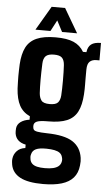

<svg xmlns="http://www.w3.org/2000/svg" viewBox="-63 -812 585 1042"><g transform="rotate(5 230.0 -291.0)"><path d="M211.8 190.1Q129.2 190.1 86.8 167.2Q44.4 144.3 36.4 100.4Q35.3 94.6 34.4 85.5Q33.5 76.4 34.6 67.8Q37.2 43.5 54.1 25.4Q71 7.3 99.8 3.8V-14.8Q74 -19.7 58.7 -34Q43.5 -48.2 40.2 -71.1Q39.5 -77.4 39.5 -84.1Q39.5 -90.9 40.2 -98.9Q42.7 -120.5 61.6 -134Q80.5 -147.5 109.2 -151.3V-170Q70.6 -187.6 52 -222.5Q33.3 -257.4 29.6 -314.3Q28.9 -334.9 28.4 -351.4Q27.9 -367.9 27.9 -382.6Q27.9 -397.3 28.4 -412.7Q28.9 -428.2 29.6 -446.3Q32.9 -502.7 51.1 -538.7Q69.3 -574.6 108.3 -591.8Q147.2 -609 212.2 -609Q273.9 -609 309.9 -593.3Q345.9 -577.6 365.8 -543.3H384.5Q388.2 -573.1 405.9 -586.6Q423.5 -600 459 -600V-505.1H443Q419.5 -505.1 406.2 -492.8Q392.9 -480.5 392.6 -449.4L392.4 -412.9Q392.5 -399.8 392.5 -388.5Q392.5 -377.2 392.7 -366.1Q392.9 -355 392.6 -342.5Q392.4 -330 391.4 -314.3Q387.9 -255.4 369.4 -219.3Q350.8 -183.2 312.6 -167.2Q274.3 -151.1 211.1 -151.1Q166.2 -151.3 149.3 -144.1Q132.5 -136.8 132.5 -120.2V-116.4Q132.6 -105.5 137.1 -99.2Q141.5 -92.9 157.7 -90Q173.8 -87.1 209.2 -86.3Q305.2 -84.7 350.1 -55.8Q395 -26.9 403.5 30.6Q405 40 405 49.9Q405 59.9 403.5 72.5Q399.3 113.3 376.8 139.3Q354.3 165.2 313.2 177.7Q272.1 190.1 211.8 190.1ZM214.6 103.4Q241.1 103.4 259.4 99Q277.7 94.6 288.4 85.7Q299.1 76.7 302.4 63.5Q304.6 55.8 304.2 49Q303.8 42.2 301.6 35.3Q298 21.2 287.2 13.2Q276.4 5.1 258.4 1.5Q240.5 -2.2 215 -2.6Q176 -3.2 157 5.9Q137.9 14.9 133.5 35.2Q131.2 42.3 131.4 49.7Q131.6 57.1 133.1 63.5Q135.9 77.5 145.5 86.4Q155.1 95.2 172.2 99.3Q189.4 103.4 214.6 103.4ZM210.7 -245.3Q243.7 -245.3 255.4 -258.8Q267.1 -272.4 268.9 -296.9Q269.9 -312.2 270.5 -333.7Q271.1 -355.3 271.1 -378.8Q271.1 -402.4 270.5 -424.4Q269.9 -446.3 268.9 -462.4Q267.1 -489.5 254.7 -502.2Q242.3 -514.8 210.7 -514.8Q179.2 -514.8 166 -502Q152.9 -489.1 151.8 -460.9Q150.8 -436 150.3 -413.4Q149.8 -390.9 149.8 -370.7Q149.8 -350.5 150.3 -332.8Q150.8 -315.2 151.8 -299.9Q153.6 -275.7 164.7 -260.5Q175.7 -245.3 210.7 -245.3ZM98.3 -640.9 175.2 -772.1H248.5L325.3 -640.9H243.4L212 -701.1L180.2 -640.9Z"/></g></svg>

Font: Big Shoulders Thin
Style: Regular
Weight: 100
Designer: Patric King
Foundry: XO Type Co
Version: Version 2.002